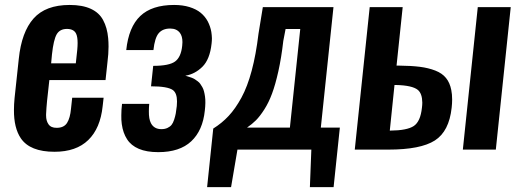

<svg xmlns="http://www.w3.org/2000/svg" viewBox="-20 -607 2108 779"><path d="M201.2 8.8Q101.6 8.8 64.5 -45.9Q36.1 -87.9 36.6 -161.1Q36.6 -183.6 39.1 -209L56.2 -368.2Q67.4 -477.1 116.2 -532Q165 -586.9 262.7 -586.9Q314.9 -586.9 348.9 -571Q382.8 -555.2 398.4 -525.4Q415 -495.1 418.9 -452.1Q420.4 -436 420.4 -418Q420.4 -388.7 416 -354.5L408.2 -282.2H180.2L170.9 -197.3Q168 -168 167 -143.6Q167 -141.1 167 -138.2Q167 -117.2 176.3 -103.5Q186.5 -87.9 210.4 -88.4Q239.3 -88.4 252 -108.2Q264.6 -127.9 268.1 -166L272.9 -210.4H400.4L396.5 -176.3Q387.2 -86.4 338.1 -38.8Q289.1 8.8 201.2 8.8ZM187.5 -350.1H287.6L293.5 -405.3Q294.9 -420.4 294.9 -432.6Q294.9 -457 289.1 -469.7Q280.3 -489.3 252 -489.7Q222.7 -489.7 210 -467.8Q197.3 -445.8 190.9 -386.7Z M622.1 10.3Q574.7 10.3 543.2 -3.2Q511.7 -16.6 495.6 -42Q479 -67.4 474.1 -103.5Q471.7 -120.6 472.2 -139.2Q472.2 -161.1 475.1 -185.5H585.4Q584 -169.4 584 -155.8Q583.5 -124.5 592.3 -107.4Q605 -83 634.8 -83Q648.9 -83 659.4 -87.9Q669.9 -92.8 676 -100.3Q682.1 -107.9 686.5 -121.3Q690.9 -134.8 693.1 -146.5Q695.3 -158.2 697.3 -176.8Q698.2 -186.5 698.2 -195.3Q698.2 -229.5 681.2 -241.7Q659.7 -256.8 592.8 -256.8L601.6 -339.8Q666 -339.8 690.2 -357.4Q714.4 -375 719.2 -420.9Q720.2 -429.2 720.2 -436Q720.2 -460 710 -473.6Q696.8 -491.2 670.4 -491.2Q640.1 -491.2 624 -472.4Q607.9 -453.6 602.5 -403.8H492.2Q502 -497.1 549.1 -542Q596.2 -586.9 686.5 -586.9Q721.2 -586.9 748.8 -578.4Q776.4 -569.8 794.2 -555.2Q812 -540.5 822.8 -520.5Q833.5 -500 837.4 -477.5Q839.4 -464.8 839.8 -451.7Q839.8 -440.9 838.4 -429.7Q831.5 -366.2 801.3 -336.2Q771 -306.2 731.9 -299.8Q739.7 -297.4 745.1 -295.9Q750.5 -294.4 758.1 -291.5Q765.6 -288.6 770.5 -285.4Q775.4 -282.2 782 -277.3Q788.6 -272.5 792.5 -266.8Q796.4 -261.2 800.8 -253.7Q805.2 -246.1 807.6 -236.6Q810.1 -227.1 811.8 -215.3Q813.5 -203.6 813.2 -189.2Q813 -174.8 811 -158.2Q802.7 -77.6 755.9 -33.7Q709 10.3 622.1 10.3Z M820.3 152.3 845.2 -85.4Q880.4 -107.4 907.7 -136.7Q935.1 -166 959.5 -210.7Q983.9 -255.4 1001.2 -320.3Q1018.6 -385.3 1028.8 -470.2L1046.4 -578.1H1333L1281.7 -89.4H1358.9L1333.5 152.3H1237.3L1243.2 0H943.4L917.5 152.3ZM982.4 -89.4H1156.2L1198.2 -489.3H1138.7L1129.4 -440.9Q1121.6 -372.6 1109.4 -317.9Q1097.2 -263.2 1083.7 -227.1Q1070.3 -190.9 1052.5 -163.1Q1034.7 -135.3 1018.6 -119.1Q1002.4 -103 982.4 -89.4Z M1419.4 0 1480 -578.1H1613.8L1588.9 -340.8H1598.6Q1648.9 -340.3 1683.6 -335.9Q1718.3 -331.5 1746.3 -320.6Q1774.4 -309.6 1789.6 -290.5Q1805.2 -271.5 1811 -241.7Q1814.5 -224.6 1814.5 -203.1Q1814.5 -187.5 1812.5 -169.9Q1802.2 -74.2 1744.4 -37.1Q1686.5 0 1555.7 0ZM1561.5 -77.1H1563Q1631.3 -77.6 1658.7 -95.7Q1686 -113.8 1691.9 -169.9Q1693.4 -181.2 1693.4 -190.9Q1692.9 -227.5 1675.3 -242.2Q1652.8 -260.7 1585.9 -262.2H1580.6ZM1857.9 0 1918.5 -578.1H2052.2L1991.7 0Z"/></svg>

Font: Oswald
Style: Medium
Weight: 500
Designer: Vernon Adams
Foundry: Vernon Adams
Version: 3.0; ttfautohint (v0.94.23-7a4d-dirty) -l 8 -r 50 -G 150 -x 